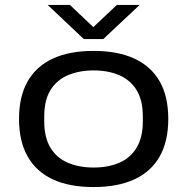

<svg xmlns="http://www.w3.org/2000/svg" viewBox="-20 -745 758 777"><path d="M359 12Q261 12 194 -19Q127 -50 92 -111.5Q57 -173 57 -264Q57 -355 92 -416Q127 -477 194 -508Q261 -539 359 -539Q456 -539 523.5 -508Q591 -477 626 -416Q661 -355 661 -264Q661 -173 626 -111.5Q591 -50 523.5 -19Q456 12 359 12ZM359 -67Q418 -67 463 -86.5Q508 -106 533 -147.5Q558 -189 558 -254V-274Q558 -339 533 -380Q508 -421 463 -440.5Q418 -460 359 -460Q300 -460 254.5 -440.5Q209 -421 184 -380Q159 -339 159 -274V-254Q159 -189 184 -147.5Q209 -106 254.5 -86.5Q300 -67 359 -67ZM173 -725H263L381 -613H334L453 -725H545L398 -587H319Z"/></svg>

Font: Archivo Expanded
Style: Regular
Weight: 400
Width: 7
Designer: Hector Gatti
Foundry: Omnibus-Type
Version: Version 2.001